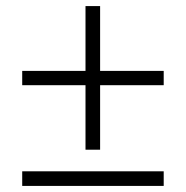

<svg xmlns="http://www.w3.org/2000/svg" viewBox="-20 -611 611 631"><path d="M309 -378H518V-331H309V-119H261V-331H53V-378H261V-591H309ZM53 0V-48H518V0Z"/></svg>

Font: RS Noto Sans Light
Style: Regular
Weight: 300
Designer: Monotype Design Team
Foundry: Monotype Imaging Inc.
Version: Version 3.10